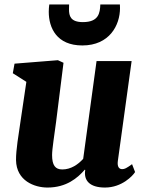

<svg xmlns="http://www.w3.org/2000/svg" viewBox="-20 -841 663 871"><path d="M52.7 -114.7C54.2 -20.5 136.7 9.8 195.3 9.8C281.2 9.8 331.5 -33.2 364.7 -71.3L366.7 -69.8C358.9 -22.9 386.2 9.8 456.1 9.8C533.7 9.8 583 -44.4 592.8 -60.5L579.1 -96.2C553.2 -77.6 545.4 -73.7 534.2 -73.7C519.5 -73.7 511.2 -85.4 514.6 -110.8L577.1 -564H418L357.4 -120.6C334.5 -94.7 301.3 -72.3 262.7 -72.3C231 -72.3 216.3 -90.8 216.3 -137.7C216.3 -166 227.1 -230.5 234.4 -287.6L268.1 -556.2L242.7 -567.9L45.9 -552.2L38.1 -508.8L99.6 -469.7L73.2 -291.5C64.5 -231 52.2 -160.6 52.7 -114.7ZM353.5 -634.8C476.6 -634.8 524.4 -726.6 524.4 -804.2C524.4 -809.6 524.4 -815.4 523.9 -820.8H435.1C433.6 -781.7 427.7 -740.7 356 -740.7C299.3 -740.7 293 -769.5 293 -798.8C293 -806.6 293.5 -814 293.5 -820.8H203.6C202.1 -810.1 201.2 -798.8 201.2 -787.6C201.2 -714.4 237.3 -634.8 353.5 -634.8Z"/></svg>

Font: Merriweather
Style: Heavy Italic
Weight: 900
Italic angle: -7.5°
Designer: Eben Sorkin
Foundry: Eben Sorkin
Version: Version 1.001